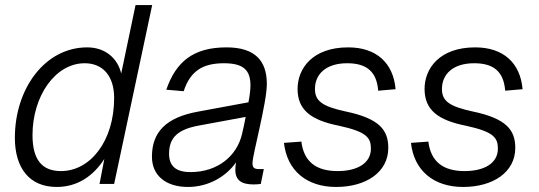

<svg xmlns="http://www.w3.org/2000/svg" viewBox="-20 -730 2141 762"><path d="M205 12C287 12 350 -31 394 -99L375 0H433L584 -710H518L461 -438C448 -496 400 -542 326 -542C159 -542 39 -379 39 -183C39 -64 96 12 205 12ZM222 -51C146 -51 109 -97 109 -194C109 -348 199 -479 316 -479C387 -479 433 -430 433 -341C433 -171 339 -51 222 -51Z M914 -56C914 -14 939 2 987 2C997 2 1008 1 1015 0L1027 -59H1007C990 -59 982 -64 982 -82C982 -116 1039 -321 1039 -397C1039 -489 992 -542 879 -542C746 -542 678 -484 640 -374L709 -368C735 -447 783 -479 869 -479C948 -479 974 -450 974 -391C974 -374 971 -349 966 -324L766 -287C639 -264 583 -206 583 -108C583 -32 640 12 726 12C808 12 878 -30 917 -86C915 -76 914 -65 914 -56ZM651 -120C651 -185 687 -217 771 -232L955 -266C950 -240 945 -216 941 -200C921 -111 844 -47 736 -47C677 -47 651 -72 651 -120Z M1314 12C1432 12 1521 -46 1521 -143C1521 -214 1486 -260 1350 -288C1259 -308 1230 -329 1230 -377C1230 -435 1273 -479 1358 -479C1435 -479 1475 -446 1481 -370L1550 -376C1541 -480 1474 -542 1362 -542C1220 -542 1161 -458 1161 -377C1161 -293 1215 -253 1325 -231C1436 -207 1452 -183 1452 -140C1452 -81 1396 -51 1320 -51C1235 -51 1186 -88 1176 -168L1107 -163C1119 -54 1196 12 1314 12Z M1818 12C1936 12 2025 -46 2025 -143C2025 -214 1990 -260 1854 -288C1763 -308 1734 -329 1734 -377C1734 -435 1777 -479 1862 -479C1939 -479 1979 -446 1985 -370L2054 -376C2045 -480 1978 -542 1866 -542C1724 -542 1665 -458 1665 -377C1665 -293 1719 -253 1829 -231C1940 -207 1956 -183 1956 -140C1956 -81 1900 -51 1824 -51C1739 -51 1690 -88 1680 -168L1611 -163C1623 -54 1700 12 1818 12Z"/></svg>

Font: Geist Light
Style: Italic
Weight: 300
Italic angle: -12°
Designer: Basement.studio, Andrés Briganti, Mateo Zaragoza
Foundry: Basement.studio, Vercel, Andrés Briganti, Guido Ferreyra, Mateo Zaragoza
Version: Version 1.500